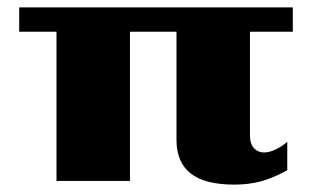

<svg xmlns="http://www.w3.org/2000/svg" viewBox="-20 -490 846 520"><path d="M458 -111V-404H332V0H133V-404H32V-470H773V-404H657V-124Q657 -100 668 -88.5Q679 -77 695 -77Q710 -77 728 -86Q746 -95 758 -106V-29Q720 -8 687 1Q654 10 615 10Q534 10 496 -20.5Q458 -51 458 -111Z"/></svg>

Font: Taviraj Black
Style: Regular
Weight: 900
Designer: Katatrad Team
Foundry: CadsonDemak
Version: Version 1.001